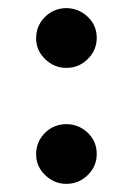

<svg xmlns="http://www.w3.org/2000/svg" viewBox="-20 -453 326 472"><path d="M143.1 -286.1Q113.3 -286.1 91.1 -307.6Q68.8 -329.1 68.8 -358.4Q68.8 -389.6 90.3 -411.1Q111.8 -432.6 143.1 -433.1Q173.8 -432.6 195.8 -411.6Q217.8 -390.6 217.8 -359.9Q217.8 -329.6 195.8 -307.9Q173.8 -286.1 143.1 -286.1ZM143.1 -1Q113.3 -1 91.1 -22.5Q68.8 -43.9 68.8 -73.2Q68.8 -104.5 90.3 -126Q111.8 -147.5 143.1 -147.9Q173.8 -147.5 195.8 -126.5Q217.8 -105.5 217.8 -74.7Q217.8 -44.4 195.8 -22.7Q173.8 -1 143.1 -1Z"/></svg>

Font: Parastoo FD
Style: Bold-FD
Weight: 700
Foundry: Saber Rastikerdar (saber.rastikerdar@gmail.com)
Version: Version 2.0.1